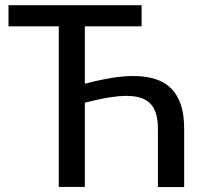

<svg xmlns="http://www.w3.org/2000/svg" viewBox="-20 -738 789 758"><path d="M707 0.5H603.5V-230.5Q603.5 -278.5 588.2 -308.2Q573 -338 539 -350.5Q505 -363 450 -358.2Q395 -353.5 315 -332.5V0H212V-634H13.5V-717.5H539V-634H315V-407.5Q372 -422.5 423 -430.8Q474 -439 517.5 -437.8Q561 -436.5 596 -425Q631 -413.5 655.8 -388.8Q680.5 -364 693.8 -325Q707 -286 707 -230Z"/></svg>

Font: Lato Medium
Style: Regular
Weight: 500
Designer: Lukasz Dziedzic
Foundry: tyPoland Lukasz Dziedzic
Version: Version 2.006; 2014-01-15